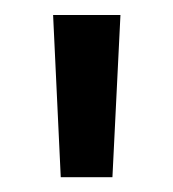

<svg xmlns="http://www.w3.org/2000/svg" viewBox="-20 -708 231 256"><path d="M140.6 -688 129.9 -471.7H61L50.8 -688Z"/></svg>

Font: Arimo
Style: Regular
Weight: 400
Designer: Steve Matteson
Foundry: Monotype Imaging Inc.
Version: Version 1.33